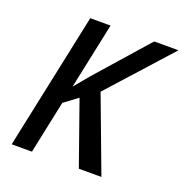

<svg xmlns="http://www.w3.org/2000/svg" viewBox="-128 -829 903 943"><g transform="rotate(20 323.0 -357.0)"><path d="M34 0 185 -714H291L218 -368L281 -444L519 -714H646L356 -392L503 0H385L269 -329L198 -276L140 0Z"/></g></svg>

Font: Noto Sans Display Medium
Style: Italic
Weight: 500
Italic angle: -12°
Designer: Monotype Design Team
Foundry: Monotype Imaging Inc.
Version: Version 2.003